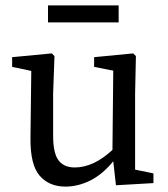

<svg xmlns="http://www.w3.org/2000/svg" viewBox="-20 -679 623 712"><path d="M223 13Q162 13 127 -27.5Q92 -68 93 -167L96 -416L25 -431V-467L172 -481L182 -471L177 -331V-176Q177 -111 197 -84.5Q217 -58 257 -58Q327 -58 397 -123L400 -417L329 -431V-467L474 -481L484 -471L481 -331V-50L549 -36V0L410 8L400 -81Q360 -32 314.5 -9.5Q269 13 223 13ZM158 -596V-659H420V-596Z"/></svg>

Font: Source Serif Pro
Style: Regular
Weight: 400
Designer: Frank Grießhammer
Foundry: Adobe Systems Incorporated
Version: Version 3.001;hotconv 1.0.111;makeotfexe 2.5.65597